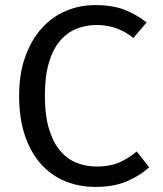

<svg xmlns="http://www.w3.org/2000/svg" viewBox="-20 -721 640 753"><path d="M358 -68Q415 -68 452.5 -86Q490 -104 516 -127L565 -65Q533 -35 481 -11.5Q429 12 354 12Q289 12 234 -11Q179 -34 139 -79.5Q99 -125 77 -191.5Q55 -258 55 -345Q55 -432 79 -498.5Q103 -565 143.5 -610Q184 -655 238 -678Q292 -701 353 -701Q421 -701 467.5 -683Q514 -665 555 -633L503 -572Q471 -598 435 -610.5Q399 -623 359 -623Q318 -623 281 -608.5Q244 -594 216 -561.5Q188 -529 172 -476Q156 -423 156 -345Q156 -270 171.5 -217.5Q187 -165 214 -132Q241 -99 278 -83.5Q315 -68 358 -68Z"/></svg>

Font: Wlorlttqgufhjawjgtejqphaquk
Style: Regular
Weight: 400
Monospace: yes
Designer: Carrois Corporate & Edenspiekermann
Foundry: Carrois Corporate GbR & Edenspiekermann AG
Version: Version 2.001